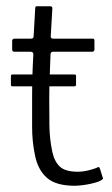

<svg xmlns="http://www.w3.org/2000/svg" viewBox="-20 -596 358 616"><path d="M20 -319Q17 -319 16 -320.5Q15 -322 15 -324V-352Q15 -355 16.5 -356Q18 -357 20 -357H219Q221 -357 222.5 -356Q224 -355 224 -352V-323Q224 -322 222.5 -320.5Q221 -319 219 -319ZM220 0Q159 0 130 -26Q101 -52 92 -99Q83 -142 83 -189Q83 -236 83 -286Q83 -321 84 -354Q85 -387 87 -421Q87 -430 78 -430H25Q23 -430 21 -432Q19 -434 19 -437V-465Q19 -468 21 -470Q23 -472 26 -472H79Q84 -472 86 -474Q88 -476 88 -482L93 -570Q93 -576 98 -576H141Q144 -576 146 -574.5Q148 -573 148 -570L143 -483Q142 -477 144 -474.5Q146 -472 151 -472H277Q281 -472 282 -470.5Q283 -469 283 -465V-437Q283 -435 281.5 -432.5Q280 -430 276 -430H150Q147 -430 144.5 -428Q142 -426 142 -420Q141 -386 139.5 -351Q138 -316 138 -280Q138 -239 138.5 -194.5Q139 -150 148 -108Q155 -77 172.5 -61Q190 -45 230 -45Q245 -45 260 -48.5Q275 -52 289 -57Q295 -61 297 -60Q299 -59 301 -54L309 -28Q312 -24 309 -21Q306 -18 298 -14Q287 -10 271.5 -6.5Q256 -3 241.5 -1.5Q227 0 220 0Z"/></svg>

Font: Glory Light
Style: Regular
Weight: 300
Version: Version 1.011